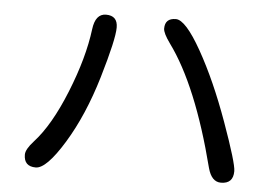

<svg xmlns="http://www.w3.org/2000/svg" viewBox="-48 -730 1096 772"><g transform="rotate(5 500.0 -344.0)"><path d="M350.6 -659.2Q397.5 -659.2 397.5 -611.3Q397.5 -563.5 351.1 -407.2Q304.7 -251 234.9 -136.7Q165 -22.5 122.1 -22.5Q74.2 -22.5 74.2 -70.3Q74.2 -91.8 105.5 -126Q171.9 -198.2 228.5 -338.9Q285.2 -479.5 299.8 -595.7Q307.6 -659.2 350.6 -659.2ZM631.8 -666Q670.9 -666 736.8 -549.3Q802.7 -432.6 860.8 -271Q918.9 -109.4 918.9 -77.1Q918.9 -26.4 869.1 -26.4Q831.1 -26.4 816.4 -81.1Q733.4 -406.2 616.2 -566.4Q587.9 -605.5 587.9 -624Q587.9 -666 631.8 -666Z"/></g></svg>

Font: jf-openhuninn-1.0
Style: Regular
Weight: 400
Designer: [Kosugi Maru]
      Designed by Motoya company      

      [Varela Round]
      Joe Prince(Latin component); Avraham Co
Foundry: justfont CO.,LTD.
Version: 1.0